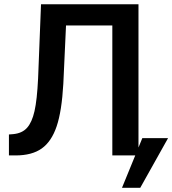

<svg xmlns="http://www.w3.org/2000/svg" viewBox="-20 -731 811 903"><path d="M631.3 -710.9H172.9L159.2 -362.8Q154.3 -260.7 142.3 -208.3Q130.4 -155.8 107.2 -129.9Q84 -104 41.5 -100.1L22 -98.6V0H53.2Q130.4 0 176.3 -32.7Q222.2 -65.4 246.3 -136.5Q270.5 -207.5 277.8 -336.4L290.5 -611.3H508.3V0H631.3ZM553.7 152.3H639.6L770.5 -81.5H649.4Z"/></svg>

Font: FAU Chimera Medium
Style: Regular
Weight: 500
Version: Version 1.002;hotconv 1.0.117;makeotfexe 2.5.65602